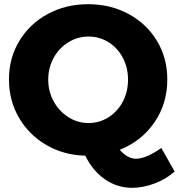

<svg xmlns="http://www.w3.org/2000/svg" viewBox="-20 -732 856 919"><path d="M815.9 88.9Q775.9 125 720.5 146Q665 167 611.8 167Q541 167 481.9 126Q422.9 85 388.2 13.2Q284.2 10.3 201.2 -38.3Q118.2 -86.9 70.6 -168.9Q22.9 -251 22.9 -352.1Q22.9 -454.1 72.5 -536.1Q122.1 -618.2 208.5 -665Q294.9 -711.9 401.9 -711.9Q508.8 -711.9 595.5 -665Q682.1 -618.2 731.4 -536.1Q780.8 -454.1 780.8 -352.1Q780.8 -235.8 719 -146Q657.2 -56.2 553.2 -15.1Q590.3 27.8 631.8 27.8Q655.8 27.8 687.5 13.9Q719.2 0 752 -23.9ZM403.8 -143.1Q455.6 -143.1 499.3 -170.7Q543 -198.2 567.9 -245.6Q592.8 -293 592.8 -351.1Q592.8 -408.2 567.9 -455.6Q543 -502.9 499.5 -530Q456.1 -557.1 403.8 -557.1Q352.1 -557.1 307.6 -530Q263.2 -502.9 237.1 -455.6Q210.9 -408.2 210.9 -351.1Q210.9 -293 237.5 -245.6Q264.2 -198.2 308.1 -170.7Q352.1 -143.1 403.8 -143.1Z"/></svg>

Font: Argentum Sans
Style: Bold
Weight: 700
Designer: Julieta Ulanovsky (Modified by Cristiano Sobral)
Foundry: Julieta Ulanovsky
Version: Version 1.000; ttfautohint (v1.5.65-e2d9)